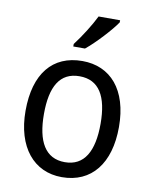

<svg xmlns="http://www.w3.org/2000/svg" viewBox="-86 -831 719 905"><g transform="rotate(10 273.0 -378.0)"><path d="M415 -756V-766H312C290 -721 252 -661 219 -618V-606H275C320 -642 390 -718 415 -756ZM497 -269C497 -448 408 -546 274 -546C131 -546 50 -446 50 -269C50 -95 138 10 272 10C414 10 497 -95 497 -269ZM138 -269C138 -400 179 -473 273 -473C367 -473 409 -400 409 -269C409 -138 367 -62 274 -62C180 -62 138 -138 138 -269Z"/></g></svg>

Font: Noto Sans Devanagari UI SemiCondensed
Style: Regular
Weight: 400
Width: 4
Designer: Jelle Bosma - Monotype Design Team
Foundry: Monotype Imaging Inc.
Version: Version 2.004